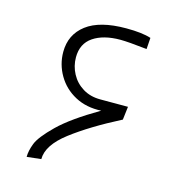

<svg xmlns="http://www.w3.org/2000/svg" viewBox="-87 -735 654 703"><g transform="rotate(15 239.5 -383.5)"><path d="M156 -508Q156 -475 171.5 -446Q187 -417 215.5 -399.5Q244 -382 282 -382H387L381 -332Q270 -275 200 -221.5Q130 -168 130 -115L76 -109Q76 -132 87 -160.5Q98 -189 146.5 -236.5Q195 -284 296 -343Q240 -340 197 -363Q154 -386 130 -427Q106 -468 106 -515Q106 -581 156.5 -619.5Q207 -658 307 -658Q368 -658 401 -647L398 -604Q326 -612 297 -612Q233 -612 194.5 -586Q156 -560 156 -508Z"/></g></svg>

Font: Cairo Light
Style: Regular
Weight: 300
Designer: Mohamed Gaber, the designers of Titillium
Foundry: Kief Type Foundry
Version: Version 2.009; ttfautohint (v1.5.33-1714) -l 8 -r 50 -G 200 